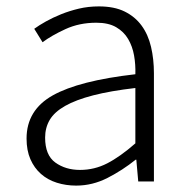

<svg xmlns="http://www.w3.org/2000/svg" viewBox="-20 -567 587 600"><path d="M218 13Q186 13 157.5 4Q129 -5 108 -23.5Q87 -42 75 -69.5Q63 -97 63 -134Q63 -223 145 -269Q227 -315 403 -335Q404 -365 399 -393.5Q394 -422 380.5 -445Q367 -468 343 -482Q319 -496 281 -496Q228 -496 184.5 -476Q141 -456 113 -435L87 -477Q102 -488 123.5 -500Q145 -512 171 -522.5Q197 -533 226.5 -540Q256 -547 289 -547Q337 -547 369.5 -531Q402 -515 422.5 -487Q443 -459 452 -420.5Q461 -382 461 -338V0H412L406 -68H404Q363 -35 316 -11Q269 13 218 13ZM230 -36Q275 -36 315 -56.5Q355 -77 403 -119V-292Q325 -283 271 -269Q217 -255 183.5 -236Q150 -217 135.5 -192.5Q121 -168 121 -137Q121 -82 153 -59Q185 -36 230 -36Z"/></svg>

Font: Kinto Sans Light
Style: Regular
Weight: 300
Designer: Authors: Ryoko NISHIZUKA  (kana & ideographs); Paul D. Hunt (Latin, Greek & Cyrillic); Wenlong ZHANG  (bopomofo); Sandol
Foundry: Adobe Systems Incorporated, ookami Inc.
Version: Version 0.001